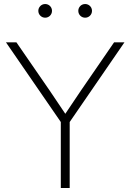

<svg xmlns="http://www.w3.org/2000/svg" viewBox="-20 -939 651 959"><path d="M283.7 0H328.1V-329.6L601.6 -727.5H549.8L384.3 -486.8C357.9 -448.2 332 -409.2 306.2 -370.6C280.3 -409.2 254.4 -448.2 228 -486.8L62 -727.5H9.8L283.7 -329.6ZM405.3 -850.6C424.3 -850.6 439.5 -865.7 439.5 -884.8C439.5 -903.8 424.3 -918.9 405.3 -918.9C386.2 -918.9 371.1 -903.8 371.1 -884.8C371.1 -865.7 386.2 -850.6 405.3 -850.6ZM205.6 -850.6C224.6 -850.6 239.7 -865.7 239.7 -884.8C239.7 -903.8 224.6 -918.9 205.6 -918.9C187 -918.9 171.4 -903.8 171.4 -884.8C171.4 -865.7 187 -850.6 205.6 -850.6Z"/></svg>

Font: Raveo Display Display ExLight
Style: Regular
Weight: 200
Designer: Jakub Foglar, Rasmus Andersson (Inter)
Foundry: Jakubfoglar.com
Version: Version 1.100;Glyphs 3.2.3 (3260)